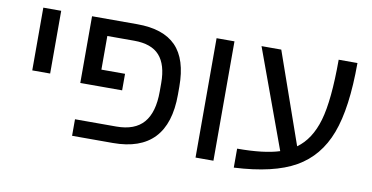

<svg xmlns="http://www.w3.org/2000/svg" viewBox="-64 -766 1838 949"><g transform="rotate(10 855.5 -291.5)"><path d="M85 -599.1V-284.2H174.8V-599.1Z M723.6 -333V-290C723.6 -220.7 708.8 -168.9 679.2 -134.5C649.6 -100.2 603.8 -83 542 -83H335V0H539.6C723.1 0 814.9 -97 814.9 -291V-331.1C814.9 -422.9 793.7 -490.5 751.2 -533.9C708.7 -577.4 643.9 -599.1 556.6 -599.1H329.6V-264.2H539.6V-347.2H420.9V-516.1H555.7C613.6 -516.1 656.1 -501 683.1 -470.7C710.1 -440.4 723.6 -394.5 723.6 -333Z M954.6 -599.1V0H1044.4V-599.1Z M1149.4 -79.1V16.1C1281.9 9.3 1384.4 -14.8 1456.8 -56.2C1529.2 -97.5 1581.5 -160.6 1613.5 -245.6C1645.6 -330.6 1661.6 -448.4 1661.6 -599.1H1567.4C1567.4 -463.4 1557.5 -361.4 1537.6 -293.2C1517.7 -225 1485 -174.6 1439.5 -142.1L1279.3 -599.1H1180.2L1361.3 -104C1309.9 -87.4 1239.3 -79.1 1149.4 -79.1Z"/></g></svg>

Font: Arimo
Style: Regular
Weight: 400
Designer: Steve Matteson
Foundry: Monotype Imaging Inc.
Version: Version 1.32